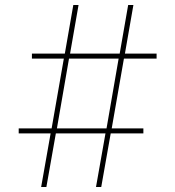

<svg xmlns="http://www.w3.org/2000/svg" viewBox="-20 -750 703 770"><path d="M145 0 183 -215H55V-235H187L236 -515H108V-535H240L274 -730H295L261 -535H460L494 -730H515L481 -535H608V-515H477L428 -235H555V-215H424L386 0H365L403 -215H204L166 0ZM206 -222 195 -235H420L405 -222L458 -528L469 -515H244L259 -528Z"/></svg>

Font: M PLUS 2 Thin
Style: Regular
Weight: 100
Designer: Coji Morishita
Foundry: UNDERFOREST DESIGN
Version: Version 1.001